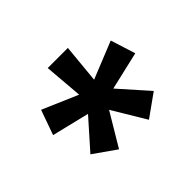

<svg xmlns="http://www.w3.org/2000/svg" viewBox="-95 -847 735 735"><g transform="rotate(-45 273.0 -479.0)"><path d="M312 -529 463 -590 495 -489 340 -453 443 -337 352 -272 271 -407 191 -273 100 -337 203 -453 51 -490 87 -591 231 -529 218 -686H327Z"/></g></svg>

Font: Chivo ExtraBold
Style: Regular
Weight: 800
Designer: Hector Gatti
Foundry: Omnibus-Type
Version: Version 1.007